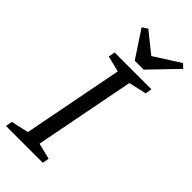

<svg xmlns="http://www.w3.org/2000/svg" viewBox="-262 -858 911 911"><g transform="rotate(45 193.5 -402.5)"><path d="M-8 0 -2 -33 86 -53 184 -558 104 -578 110 -611H357L351 -578L262 -558L164 -53L245 -33L239 0ZM205 -651 116 -786 143 -804 245 -722 375 -805 395 -786 265 -651Z"/></g></svg>

Font: Manuale
Style: Italic
Weight: 400
Italic angle: -11°
Designer: Eduardo Tunni / Pablo Cosgaya
Foundry: Eduardo Tunni / Pablo Cosgaya
Version: Version 1.002